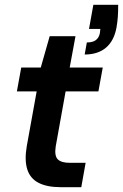

<svg xmlns="http://www.w3.org/2000/svg" viewBox="-20 -776 510 796"><path d="M231 0Q175 0 140 -18Q105 -36 93 -74Q81 -112 91 -170L132 -397H50L68 -496H149L186 -626H293L269 -496H406L388 -397H252L211 -169Q205 -130 219.5 -115.5Q234 -101 269 -101H335L317 0ZM331 -550 340 -600Q364 -600 377 -609.5Q390 -619 394 -638L396 -656H349L367 -756H470Q470 -728 468.5 -706.5Q467 -685 463 -662Q453 -607 419.5 -578.5Q386 -550 331 -550Z"/></svg>

Font: DM Sans 28pt SemiBold
Style: Italic
Weight: 600
Italic angle: -10°
Version: Version 4.004;gftools[0.9.30]